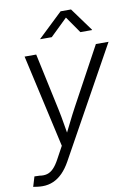

<svg xmlns="http://www.w3.org/2000/svg" viewBox="-113 -809 762 1080"><g transform="rotate(-10 267.5 -269.5)"><path d="M-12.2 200.7 4.9 144 34.7 145Q58.1 148.9 77.4 143.6Q96.7 138.2 113.8 120.8Q130.9 103.5 147.9 71.8L186.5 1L67.4 -529.3H133.8L204.1 -201.7Q212.9 -160.2 219.5 -118.9Q226.1 -77.6 233.4 -37.1H213.4Q233.9 -77.6 254.2 -118.9Q274.4 -160.2 296.9 -201.7L474.6 -529.3H546.9L201.2 94.2Q180.2 131.8 155.8 156.5Q131.3 181.2 102.8 193.6Q74.2 206.1 41.5 206.1Q25.9 206.1 12.5 204.3Q-1 202.6 -12.2 200.7ZM236.8 -610.4H170.9L171.4 -612.3L311 -745.1H370.6L467.3 -612.3L466.8 -610.4H400.4L334.5 -705.1Z"/></g></svg>

Font: Inter 24pt Light
Style: Italic
Weight: 300
Italic angle: -9.3988°
Designer: Rasmus Andersson
Foundry: rsms
Version: Version 4.001;git-66647c0bb